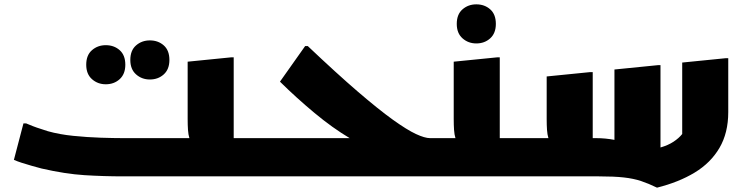

<svg xmlns="http://www.w3.org/2000/svg" viewBox="-20 -812 3437 884"><path d="M88 -244H100Q111 -239 130.5 -231.5Q150 -224 169.5 -218Q189 -212 200 -208Q253 -193 317.5 -186.5Q382 -180 443.5 -178Q505 -176 548 -176H852Q847 -192 845.5 -214Q844 -236 844 -264V-528L1044 -548H1056V-192Q1056 -188 1056 -184Q1056 -180 1056 -176H1185V-20L1165 0H548Q458 0 369.5 -5.5Q281 -11 172 -36Q153 -41 128 -48Q103 -55 80 -62.5Q57 -70 44 -76ZM670 -446Q633 -446 606.5 -469.5Q580 -493 580 -536Q580 -580 606.5 -603Q633 -626 670 -626Q708 -626 734 -603Q760 -580 760 -536Q760 -493 734 -469.5Q708 -446 670 -446ZM467 -424Q430 -424 403.5 -447.5Q377 -471 377 -514Q377 -558 403.5 -581Q430 -604 467 -604Q505 -604 531 -581Q557 -558 557 -514Q557 -471 531 -447.5Q505 -424 467 -424Z M1165 0V-156L1185 -176H1590Q1511 -223 1428 -292Q1345 -361 1269 -436L1385 -600H1397Q1531 -473 1627 -390.5Q1723 -308 1788.5 -261Q1854 -214 1895 -195Q1936 -176 1960 -176H1989V-20L1969 0Z M1969 -176H2077Q2072 -192 2070.5 -214Q2069 -236 2069 -264V-528L2269 -548H2281V-176H2401V-20L2381 0H1949V-156ZM2173 -612Q2136 -612 2109.5 -635.5Q2083 -659 2083 -702Q2083 -746 2109.5 -769Q2136 -792 2173 -792Q2211 -792 2237 -769Q2263 -746 2263 -702Q2263 -659 2237 -635.5Q2211 -612 2173 -612Z M3005 52Q2966 33 2931.5 21.5Q2897 10 2852 5Q2807 0 2737 0H2381V-156L2401 -176H2505Q2500 -192 2498.5 -214Q2497 -236 2497 -264V-460L2697 -480H2709V-176H2725Q2767 -176 2809 -168V-492L3009 -512H3021V-133Q3056 -143 3081 -159.5Q3106 -176 3121 -195V-524L3321 -544H3333V-296Q3333 -200 3292.5 -131Q3252 -62 3178.5 -17.5Q3105 27 3005 52Z"/></svg>

Font: Kufam Black
Style: Regular
Weight: 900
Designer: Wael Morcos, Artur Schmal
Foundry: Original Type
Version: Version 1.301; ttfautohint (v1.8.3)